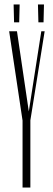

<svg xmlns="http://www.w3.org/2000/svg" viewBox="-20 -840 237 860"><path d="M116 0V-301L180 -700H165L109 -341L56 -700H21L81 -300V0ZM43 -740 41 -820H68L66 -740ZM152 -740 150 -820H177L175 -740Z"/></svg>

Font: Dorsa
Style: Regular
Weight: 400
Version: Version 1.002